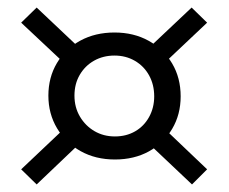

<svg xmlns="http://www.w3.org/2000/svg" viewBox="-20 -583 605 508"><path d="M284 -161Q233 -161 193.5 -183Q154 -205 131 -243.5Q108 -282 108 -330Q108 -378 130.5 -416Q153 -454 192.5 -475.5Q232 -497 283 -497Q334 -497 373.5 -475Q413 -453 435.5 -415Q458 -377 458 -328Q458 -280 435.5 -242Q413 -204 374 -182.5Q335 -161 284 -161ZM77 -95 36 -135 165 -257 204 -216ZM165 -402 36 -523 77 -563 203 -444ZM284 -222Q314 -222 337.5 -235.5Q361 -249 374.5 -273.5Q388 -298 388 -328Q388 -359 374.5 -383.5Q361 -408 337 -422Q313 -436 283 -436Q253 -436 229 -422.5Q205 -409 191 -385Q177 -361 177 -330Q177 -299 191.5 -274.5Q206 -250 230 -236Q254 -222 284 -222ZM488 -95 360 -216 401 -256 528 -135ZM403 -405 363 -446 487 -563 528 -523Z"/></svg>

Font: Ysabeau Office Medium
Style: Regular
Weight: 500
Designer: Christian Thalmann (Catharsis Fonts)
Version: Version 2.001;gftools[0.9.30]; featfreeze: tnum,lnum,ss02